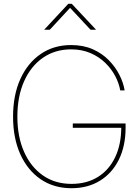

<svg xmlns="http://www.w3.org/2000/svg" viewBox="-20 -970 729 998"><path d="M351.6 8.3Q259.8 8.3 191.4 -38.3Q123 -85 85.4 -168.7Q47.9 -252.4 47.9 -363.3Q47.9 -475.6 85.7 -559.1Q123.5 -642.6 191.4 -689.2Q259.3 -735.8 349.6 -735.8Q413.1 -735.8 462.2 -714.1Q511.2 -692.4 545.9 -656.7Q580.6 -621.1 601.1 -580.1Q621.6 -539.1 627.9 -500H605Q598.6 -537.1 578.9 -574.7Q559.1 -612.3 526.6 -643.8Q494.1 -675.3 449.7 -694.3Q405.3 -713.4 349.6 -713.4Q266.1 -713.4 203.1 -669.7Q140.1 -626 105.2 -547.4Q70.3 -468.8 70.3 -363.3Q70.3 -259.8 105 -181.2Q139.6 -102.5 202.9 -58.3Q266.1 -14.2 351.6 -14.2Q431.2 -14.2 489 -50.3Q546.9 -86.4 578.6 -152.8Q610.4 -219.2 610.4 -310.5L620.1 -305.7H358.4V-328.1H632.8V-306.6Q632.8 -210.9 597.9 -140.4Q563 -69.8 499.8 -30.8Q436.5 8.3 351.6 8.3ZM238.8 -815.4H210.4V-816.4L335 -950.2H353L478.5 -816.4V-815.4H450.7L344.2 -929.2Z"/></svg>

Font: Inter 28pt Thin
Style: Regular
Weight: 250
Designer: Rasmus Andersson
Foundry: rsms
Version: Version 4.001;git-66647c0bb